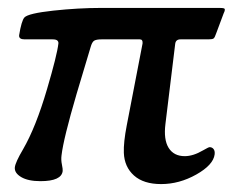

<svg xmlns="http://www.w3.org/2000/svg" viewBox="-20 -449 591 480"><path d="M393.6 -139.2Q388.7 -100.1 401.6 -79.3Q414.6 -58.6 441.9 -58.6Q462.9 -58.6 487.8 -73.2Q501.5 -81.1 503.9 -81.1Q510.3 -81.1 513.9 -76.4Q517.6 -71.8 516.6 -63Q513.2 -36.6 470.7 -12.7Q428.2 11.2 382.8 11.2Q338.9 11.2 314.9 -10.3Q291 -31.7 289.6 -66.9Q288.6 -92.8 296.9 -135.7L336.4 -340.3Q337.4 -350.6 329.6 -350.6H233.9Q220.7 -350.6 215.3 -347.2Q210 -343.8 206.5 -331.1L171.4 -213.9Q138.7 -102.5 133.8 -60.5Q132.3 -49.3 134.8 -37.6Q137.2 -25.9 136.7 -21.5Q133.8 3.9 81.1 3.9Q50.3 3.9 33 -6.3Q15.6 -16.6 17.1 -30.8Q18.6 -43.5 37.6 -75.7Q69.8 -131.3 97.7 -226.6Q122.6 -311 126 -340.3Q126.5 -344.7 123.3 -347.7Q120.1 -350.6 111.3 -350.6H41.5Q26.9 -350.6 27.8 -360.8Q33.7 -397 41 -405.3Q50.3 -415.5 113 -422.4Q175.8 -429.2 232.9 -429.2H528.3Q536.6 -429.2 539.6 -428.2Q542.5 -427.2 542 -423.8Q542 -421.4 539.1 -415.5L520.5 -365.7Q517.1 -355.5 514.2 -353Q511.2 -350.6 501 -350.6H431.2Q419.4 -350.6 418 -339.4Z"/></svg>

Font: Cooper* Medium
Style: Italic
Weight: 500
Italic angle: -7°
Designer: Owen Earl
Foundry: indestructible type*
Version: Version 0.001